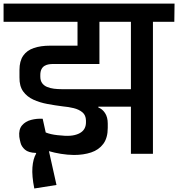

<svg xmlns="http://www.w3.org/2000/svg" viewBox="-56 -861 997 1075"><path d="M136 194.3Q122 124.3 125.5 76.5Q129 28.7 146.3 -1.3L146 -4.7Q103 -6 83.7 -23.2Q64.3 -40.3 59 -61.5Q53.7 -82.7 52 -95.3Q48 -136.3 67.3 -159Q86.7 -181.7 118.5 -189.8Q150.3 -198 183 -196L200 -119.3Q213 -114 229.5 -110.2Q246 -106.3 266 -104.2Q286 -102 307.7 -100.7Q339 -99.3 361.3 -104.7Q383.7 -110 398 -120.2Q412.3 -130.3 418.8 -144.5Q425.3 -158.7 425.3 -175.3V-186.3Q424.7 -216.3 405.3 -232.3Q386 -248.3 356.7 -255.5Q327.3 -262.7 296.3 -265.3Q253.3 -270.7 210 -278.7Q166.7 -286.7 131 -303Q95.3 -319.3 73.8 -349Q52.3 -378.7 53 -427.7V-469.3Q53 -519.3 74 -549.3Q95 -579.3 133.8 -592.3Q172.7 -605.3 224.3 -605.3H378V-739H-36V-840.7H921.3L920 -739H800.3V0H677V-263.7H494.7V-259Q516.7 -251.3 532 -228.2Q547.3 -205 547.3 -169.3V-145.3Q547.3 -88.7 522.2 -55.2Q497 -21.7 454.3 -7.5Q411.7 6.7 358 6.7Q322 6.3 285 0.3Q248 -5.7 218 -14.7Q227.7 31.7 239.2 80Q250.7 128.3 260.3 174.7ZM289.3 -361.7H677V-739H500.7V-502.7H240.7Q229.3 -502.7 217.3 -500.8Q205.3 -499 194.3 -492.8Q183.3 -486.7 176.5 -474Q169.7 -461.3 169.7 -440.7V-432.3Q169.7 -409.7 179.8 -395.7Q190 -381.7 207.3 -374.3Q224.7 -367 246.2 -364.3Q267.7 -361.7 289.3 -361.7Z"/></svg>

Font: Matangi Light
Style: Regular
Weight: 300
Designer: Prashant Pant
Foundry: The Graphic Ant
Version: Version 3.002